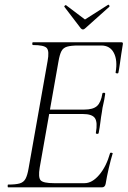

<svg xmlns="http://www.w3.org/2000/svg" viewBox="-20 -807 550 827"><path d="M15 0Q13 0 13 -6Q13 -12 15 -12Q48 -12 65 -17Q82 -22 90 -37Q98 -52 103 -81L185 -544Q193 -587 181.5 -600Q170 -613 122 -613Q119 -613 119 -619Q119 -625 122 -625H503Q511 -625 509 -616Q506 -598 502.5 -575Q499 -552 496 -530Q493 -508 490 -494Q489 -490 483 -491Q477 -492 478 -495Q487 -547 470.5 -579Q454 -611 416 -611H317Q286 -611 269 -606Q252 -601 244.5 -586.5Q237 -572 232 -543L151 -85Q144 -43 155 -30.5Q166 -18 213 -18H344Q377 -18 407.5 -54Q438 -90 454 -147Q455 -150 461 -149Q467 -148 465 -145Q457 -119 448.5 -82.5Q440 -46 435 -15Q432 0 419 0ZM405 -234Q404 -230 398 -230.5Q392 -231 393 -235Q401 -280 389 -298Q377 -316 336 -316H171L174 -335H343Q381 -335 398 -350.5Q415 -366 421 -404Q422 -408 428 -407.5Q434 -407 433 -402Q429 -374 425 -358.5Q421 -343 419 -325Q415 -303 412.5 -281.5Q410 -260 405 -234ZM328 -685 257 -778Q256 -780 259.5 -783Q263 -786 264 -785L346 -723L445 -786Q448 -788 450.5 -784Q453 -780 451 -778L347 -685Q337 -675 328 -685Z"/></svg>

Font: Cormorant Light Light
Style: Italic
Weight: 300
Italic angle: -10°
Version: Version 4.000